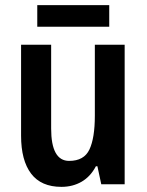

<svg xmlns="http://www.w3.org/2000/svg" viewBox="-20 -717 570 747"><path d="M465 -543V0H374L359 -70H353Q332 -30 297.5 -10Q263 10 219 10Q140 10 101 -41.5Q62 -93 62 -189V-543H179V-217Q179 -91 249 -91Q307 -91 328 -135.5Q349 -180 349 -267V-543ZM405 -697V-613H125V-697Z"/></svg>

Font: Noto Sans Thai Looped Condensed SemiBold
Style: Regular
Weight: 600
Width: 3
Designer: Sasikarn Vongin, Ben Mitchell
Foundry: The Fontpad Ltd
Version: Version 1.001; ttfautohint (v1.8.4.7-5d5b)